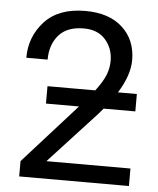

<svg xmlns="http://www.w3.org/2000/svg" viewBox="-52 -766 669 811"><g transform="rotate(5 282.5 -360.5)"><path d="M524.9 -74.2V0H59.6V-64.9L285.6 -316.4H145.5V-390.1H348.1Q378.9 -430.7 390.4 -460Q401.9 -489.3 401.9 -520Q401.9 -572.3 369.4 -609.4Q336.9 -646.5 277.8 -646.5Q206.5 -646.5 171.4 -606Q136.2 -565.4 136.2 -502H45.9Q45.9 -591.8 105 -656.2Q164.1 -720.7 277.8 -720.7Q378.4 -720.7 435.3 -668.5Q492.2 -616.2 492.2 -530.8Q492.2 -466.8 444.3 -390.1H524.4V-316.4H390.1L370.1 -293L168.5 -74.2Z"/></g></svg>

Font: LXGW WenKai Screen R
Style: Regular
Weight: 400
Designer: Fontworks Inc.
Version: Version 1.235;May 31, 2022